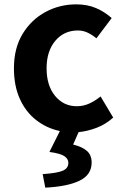

<svg xmlns="http://www.w3.org/2000/svg" viewBox="-20 -594 567 882"><path d="M188 268 176 206Q244 201 269 190Q294 179 294 154Q294 136 276 123.5Q258 111 207 104L255 8Q194 -5 146 -42.5Q98 -80 71 -140Q44 -200 44 -280Q44 -373 84 -438.5Q124 -504 189 -539Q254 -574 330 -574Q382 -574 422 -556.5Q462 -539 493 -511L423 -418Q402 -435 381.5 -444.5Q361 -454 338 -454Q274 -454 234 -406.5Q194 -359 194 -280Q194 -201 233 -153.5Q272 -106 333 -106Q364 -106 391.5 -119Q419 -132 442 -151L500 -54Q466 -23 424 -7Q382 9 341 13L316 70Q357 80 379 99Q401 118 401 153Q401 209 345.5 236Q290 263 188 268Z"/></svg>

Font: Source Han Sans TC
Style: Bold
Weight: 700
Designer: Ryoko NISHIZUKA Ë•øÂ°öÊ∂ºÂ≠ê (kana, bopomofo & ideographs); Paul D. Hunt (Latin, Greek & Cyrillic); Sandoll Communicatio
Foundry: Adobe
Version: Version 2.004;hotconv 1.0.118;makeotfexe 2.5.65603